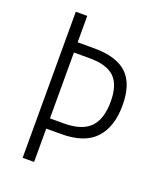

<svg xmlns="http://www.w3.org/2000/svg" viewBox="-134 -798 735 882"><g transform="rotate(20 234.0 -357.0)"><path d="M432 -383Q432 -278 379 -220.5Q326 -163 212 -163H139V0H83V-714H139V-585H221Q329 -585 380.5 -536.5Q432 -488 432 -383ZM206 -213Q294 -213 334.5 -253.5Q375 -294 375 -381Q375 -462 337.5 -498.5Q300 -535 217 -535H139V-213Z"/></g></svg>

Font: Noto Sans Myanmar UI Condensed Light
Style: Regular
Weight: 300
Width: 3
Designer: Monotype Design Team
Foundry: Monotype Imaging Inc.
Version: Version 2.103; ttfautohint (v1.8.4.7-5d5b)